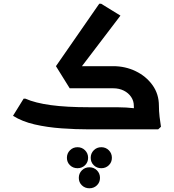

<svg xmlns="http://www.w3.org/2000/svg" viewBox="-20 -696 936 1033"><path d="M392 -302 281 -340 514 -676H524L628 -612ZM461 0Q387 0 310.5 -5.5Q234 -11 166.5 -26.5Q99 -42 50 -73L107 -165H117Q169 -142 253 -130.5Q337 -119 461 -119H543V0ZM543 0V-119H609Q634 -119 658.5 -117.5Q683 -116 699 -114Q715 -112 715 -112V0ZM700 -127Q700 -153 685.5 -174.5Q671 -196 646 -208.5Q621 -221 589 -221H454V-232L468 -340H589Q654 -340 710 -313Q766 -286 800.5 -238Q835 -190 835 -127ZM712 0Q707 -34 703.5 -67.5Q700 -101 700 -127H835Q835 -99 838.5 -68Q842 -37 846 -14L831 0ZM355 -221 281 -340H589V-221ZM397 209Q373 209 356.5 193Q340 177 340 153Q340 129 356.5 112.5Q373 96 397 96Q421 96 437.5 112.5Q454 129 454 153Q454 177 437.5 193Q421 209 397 209ZM525 209Q501 209 484.5 193Q468 177 468 153Q468 129 484.5 112.5Q501 96 525 96Q549 96 565.5 112.5Q582 129 582 153Q582 177 565.5 193Q549 209 525 209ZM461 317Q437 317 420.5 301Q404 285 404 261Q404 237 420.5 220.5Q437 204 461 204Q485 204 501.5 220.5Q518 237 518 261Q518 285 501.5 301Q485 317 461 317Z"/></svg>

Font: Fustat ExtraBold
Style: Regular
Weight: 800
Designer: Mohamed Gaber, Khaled Hosny, Laura Garcia Mut
Foundry: Kief Type Foundry, Alif Type Foundry, Hard Type Foundry
Version: Version 1.007